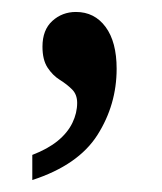

<svg xmlns="http://www.w3.org/2000/svg" viewBox="-20 -147 271 321"><path d="M34 154V112Q60 102 76.5 88.5Q93 75 101 58.5Q109 42 109 25Q109 11 100.5 2.5Q92 -6 80 -13.5Q68 -21 59.5 -34Q51 -47 51 -69Q51 -97 67.5 -112Q84 -127 107 -127Q138 -127 156.5 -102Q175 -77 175 -32Q175 28 143 78.5Q111 129 34 154Z"/></svg>

Font: Noto Serif Khmer Condensed Medium
Style: Regular
Weight: 500
Width: 3
Designer: Danh Hong and the Monotype Design Team
Foundry: Monotype Imaging Inc.
Version: Version 2.004